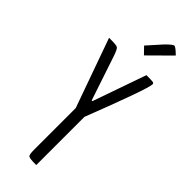

<svg xmlns="http://www.w3.org/2000/svg" viewBox="-301 -952 977 977"><g transform="rotate(45 187.5 -463.5)"><path d="M221 0H216Q173 0 165.5 -6Q158 -12 158 -46V-347L25 -720H40Q78 -720 86.5 -714.5Q95 -709 107 -674L188 -432H193L294 -720H305Q332 -720 340.5 -718.5Q349 -717 349 -709Q349 -676 221 -347ZM247 -894Q280 -927 288 -927Q298 -927 329 -896L214 -782L179 -818Z"/></g></svg>

Font: Economica
Style: Regular
Weight: 400
Designer: Vicente Lamonaca
Foundry: Vicente Lamonaca
Version: Version 1.101